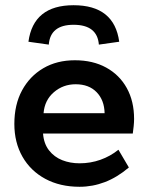

<svg xmlns="http://www.w3.org/2000/svg" viewBox="-20 -697 561 736"><path d="M474 -55Q429 -17 382 1Q335 19 285 19Q210 19 153.5 -11.5Q97 -42 66 -96.5Q35 -151 35 -222Q35 -296 64.5 -350.5Q94 -405 146 -435.5Q198 -466 267 -466Q336 -466 387 -438Q438 -410 466 -359.5Q494 -309 494 -241Q494 -229 492.5 -214Q491 -199 489 -185H145Q148 -146 168 -120.5Q188 -95 218.5 -83Q249 -71 285 -71Q327 -71 365 -84.5Q403 -98 434 -123ZM381 -263Q380 -313 350.5 -343.5Q321 -374 270 -374Q222 -374 186.5 -343.5Q151 -313 147 -263ZM262 -677Q108 -677 89 -537L167 -526Q173 -602 262 -602Q353 -602 359 -526L437 -537Q418 -677 262 -677Z"/></svg>

Font: Podkova
Style: Bold
Weight: 700
Designer: Ilya Yudin
Foundry: Cyreal (www.cyreal.org)
Version: Version 2.102; ttfautohint (v1.8.1.43-b0c9)